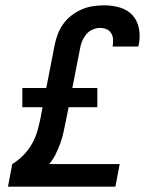

<svg xmlns="http://www.w3.org/2000/svg" viewBox="-20 -702 590 722"><path d="M414 0H10L26 -85Q49 -99 68.5 -119Q88 -139 101 -162.5Q114 -186 121 -211Q128 -236 133 -261L140 -299H64V-371H154L186 -535Q190 -555 198 -575.5Q206 -596 219.5 -614Q233 -632 251 -645.5Q269 -659 289.5 -667.5Q310 -676 331 -679Q352 -682 372 -682Q403 -682 431.5 -673.5Q460 -665 478.5 -644.5Q497 -624 502.5 -594.5Q508 -565 502 -535L500 -527H403L404 -530Q406 -543 405 -555.5Q404 -568 397.5 -578Q391 -588 380 -592.5Q369 -597 356 -597Q342 -597 327.5 -590.5Q313 -584 303.5 -572Q294 -560 288.5 -546.5Q283 -533 281 -519L252 -371H346V-299H238L227 -244Q223 -224 218.5 -203.5Q214 -183 206.5 -162.5Q199 -142 189.5 -122.5Q180 -103 165 -85H430Z"/></svg>

Font: Lode Dark Term
Style: Bold Italic
Weight: 700
Italic angle: -11°
Monospace: yes
Designer: Belleve Invis
Foundry: Belleve Invis
Version: Version 29.2.0